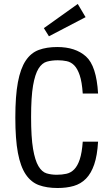

<svg xmlns="http://www.w3.org/2000/svg" viewBox="-20 -932 549 962"><path d="M394.6 -222.2Q390.6 -166.4 379.7 -133.6Q368.8 -100.8 351.9 -83.5Q335 -66.2 312.6 -61.3Q290.2 -56.4 264 -56.4Q236.8 -56.4 213.4 -63.4Q190 -70.4 172.7 -99.4Q155.4 -128.4 145.6 -186.1Q135.8 -243.8 135.8 -345.4Q135.8 -446.4 145.6 -503.2Q155.4 -560 173 -588.3Q190.6 -616.6 215.3 -623.3Q240 -630 269.6 -630Q292.8 -630 314.1 -625.6Q335.4 -621.2 351.7 -604.8Q368 -588.4 379.3 -555.2Q390.6 -522 394.6 -463.4H471.4Q463.4 -602 410.7 -649.2Q358 -696.4 266.8 -696.4Q213.6 -696.4 174.2 -681.8Q134.8 -667.2 108.7 -628Q82.6 -588.8 69.7 -520Q56.8 -451.2 56.8 -342.8Q56.8 -234.6 69.7 -166Q82.6 -97.4 109 -58.2Q135.4 -19 174.9 -4.5Q214.4 10 268.4 10Q313.6 10 349.3 -0.3Q385 -10.6 410.8 -36.8Q436.6 -63 452 -107.9Q467.4 -152.8 471.4 -222.2ZM225.2 -750.2 408.8 -846 369.6 -912.2 199.8 -791Z"/></svg>

Font: Secuela Light
Style: Regular
Weight: 300
Designer: Fernando Haro
Foundry: deFharo
Version: Version 1.708